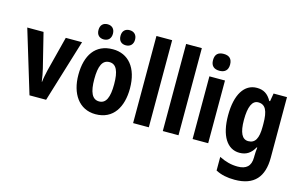

<svg xmlns="http://www.w3.org/2000/svg" viewBox="-114 -1070 2557 1618"><g transform="rotate(15 1164.0 -260.5)"><path d="M168 0H313L480 -547H338L260 -242C252 -205 243 -167 241 -138H238C234 -175 226 -214 218 -248L144 -547H2Z M587 -683C587 -639 613 -617 650 -617C687 -617 713 -640 713 -683C713 -726 687 -749 650 -749C613 -749 587 -727 587 -683ZM779 -683C779 -640 804 -617 842 -617C879 -617 906 -640 906 -683C906 -726 879 -749 842 -749C805 -749 779 -727 779 -683ZM971 -274C971 -456 882 -557 748 -557C595 -557 521 -445 521 -274C521 -112 600 10 745 10C901 10 971 -114 971 -274ZM660 -274C660 -388 686 -445 747 -445C808 -445 833 -387 833 -274C833 -161 808 -102 747 -102C686 -102 660 -162 660 -274Z M1209 0V-760H1072V0Z M1468 0V-760H1331V0Z M1660 -761C1612 -761 1585 -739 1585 -687C1585 -637 1613 -614 1660 -614C1705 -614 1734 -637 1734 -687C1734 -738 1707 -761 1660 -761ZM1727 -547H1591V0H1727Z M2004 -557C1895 -557 1828 -453 1828 -271C1828 -93 1894 10 2001 10C2062 10 2101 -18 2131 -72H2136C2133 -48 2131 -17 2131 4V15C2131 93 2090 126 2017 126C1960 126 1911 113 1855 85V204C1903 229 1955 240 2021 240C2192 240 2268 148 2268 -18V-547H2151L2139 -477H2132C2101 -533 2062 -557 2004 -557ZM2046 -442C2109 -442 2134 -392 2134 -278V-252C2134 -151 2108 -104 2048 -104C1994 -104 1967 -157 1967 -269C1967 -383 1994 -442 2046 -442Z"/></g></svg>

Font: Noto Sans Lao Looped Condensed
Style: Bold
Weight: 700
Width: 3
Designer: Mark Frömberg, Ben Mitchell
Foundry: The Fontpad Ltd
Version: Version 1.002